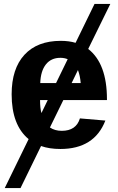

<svg xmlns="http://www.w3.org/2000/svg" viewBox="-20 -745 596 973"><path d="M286 10Q230 10 188 -5L84 208H4L125 -40Q39 -111 39 -267Q39 -397 104 -467.5Q169 -538 288 -538Q330 -538 363 -528L459 -725H539L427 -497Q522 -423 522 -242V-238H301L233 -99Q258 -82 293 -82Q366 -82 385 -145L514 -134Q458 10 286 10ZM286 -452Q239 -452 212.5 -418.5Q186 -385 184 -324H264L323 -445Q306 -452 286 -452ZM343 -324H389Q386 -361 375 -390ZM222 -238H183Q183 -197 190 -172Z"/></svg>

Font: Libra Sans
Style: Bold
Weight: 700
Foundry: Context Ltd
Version: Version 1.000